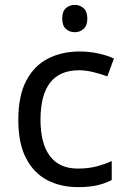

<svg xmlns="http://www.w3.org/2000/svg" viewBox="-20 -757 520 787"><path d="M300 10Q228 10 173 -19Q118 -48 86.5 -109Q55 -170 55 -265Q55 -364 87.5 -426Q120 -488 177 -517Q234 -546 306 -546Q346 -546 384.5 -537.5Q423 -529 447 -517L420 -444Q396 -453 364 -461Q332 -469 304 -469Q146 -469 146 -266Q146 -169 184.5 -117.5Q223 -66 299 -66Q342 -66 376 -75Q410 -84 438 -97V-19Q411 -5 378.5 2.5Q346 10 300 10ZM287 -737Q265 -737 250 -723.5Q235 -710 235 -681Q235 -652 250 -638.5Q265 -625 287 -625Q307 -625 322.5 -638.5Q338 -652 338 -681Q338 -710 322.5 -723.5Q307 -737 287 -737Z"/></svg>

Font: BC Sans
Style: Regular
Weight: 400
Designer: Monotype Design Team
Province of B.C.
Foundry: Monotype Imaging Inc.
Version: Version 2.000;GOOG;noto-source:20170915:90ef993387c0